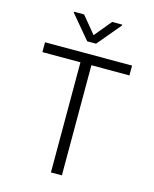

<svg xmlns="http://www.w3.org/2000/svg" viewBox="-136 -1034 904 1124"><g transform="rotate(15 316.0 -472.0)"><path d="M231.4 -943.8 316.4 -840.8 401.4 -943.8H462.9V-939L343.3 -796.4H289.6L169.9 -939V-943.8ZM52.7 -667.5V-727.1H580.1V-667.5H349.6V0H283.2V-667.5Z"/></g></svg>

Font: Interop Light
Style: Regular
Weight: 300
Designer: Rasmus Andersson, Google, Jang Haemin
Foundry: jhaemin
Version: Version 1.007